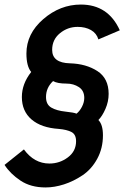

<svg xmlns="http://www.w3.org/2000/svg" viewBox="-26 -735 552 843"><path d="M426 -141Q426 -84 401 -38Q376 8 336.5 34.5Q297 61 255 74.5Q213 88 174 88Q109 88 64 58Q19 28 -6 -11L79 -79Q124 -17 191 -17Q236 -17 272 -44Q308 -71 308 -115Q308 -145 287.5 -155.5Q267 -166 232 -169Q155 -174 112.5 -210.5Q70 -247 70 -309Q70 -367 111 -419Q90 -444 90 -500Q90 -587 164 -651Q238 -715 329 -715Q449 -715 500 -602L406 -562Q398 -589 373.5 -603Q349 -617 315 -617Q271 -617 237 -589Q203 -561 203 -516Q203 -459 281 -457Q352 -455 401.5 -423Q451 -391 451 -323Q451 -289 437 -257Q423 -225 406 -208Q426 -188 426 -141ZM310 -236Q324 -247 334 -266.5Q344 -286 344 -305Q344 -337 320.5 -352.5Q297 -368 266 -368Q226 -368 207 -379Q176 -350 176 -309Q176 -276 199.5 -262.5Q223 -249 261 -245Q299 -241 310 -236Z"/></svg>

Font: Raleway-v4020 SemiBold
Style: Italic
Weight: 600
Italic angle: -12°
Designer: Matt McInerney, Pablo Impallari, Rodrigo Fuenzalida
Foundry: Matt McInerney, Pablo Impallari, Rodrigo Fuenzalida
Version: Version 4.020;PS 004.020;hotconv 1.0.88;makeotf.lib2.5.64775